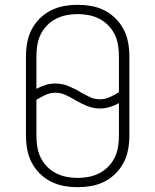

<svg xmlns="http://www.w3.org/2000/svg" viewBox="-20 -763 640 791"><path d="M300 8Q271 8 243 3Q215 -2 189.5 -15Q164 -28 143.5 -48.5Q123 -69 110 -94.5Q97 -120 92 -148Q87 -176 87 -205V-530Q87 -559 92 -587Q97 -615 110 -640.5Q123 -666 143.5 -686.5Q164 -707 189.5 -720Q215 -733 243 -738Q271 -743 300 -743Q329 -743 357 -738Q385 -733 410.5 -720Q436 -707 456.5 -686.5Q477 -666 490 -640.5Q503 -615 508 -587Q513 -559 513 -530V-205Q513 -176 508 -148Q503 -120 490 -94.5Q477 -69 456.5 -48.5Q436 -28 410.5 -15Q385 -2 357 3Q329 8 300 8ZM392 -354Q413 -354 432.5 -363Q452 -372 470 -383V-530Q470 -553 466.5 -576Q463 -599 453 -620Q443 -641 426.5 -658Q410 -675 389.5 -685.5Q369 -696 346 -700.5Q323 -705 300 -705Q277 -705 254 -700.5Q231 -696 210.5 -685.5Q190 -675 173.5 -658Q157 -641 147 -620Q137 -599 133.5 -576Q130 -553 130 -530V-397Q148 -407 168 -413Q188 -419 208 -419Q236 -419 261.5 -408.5Q287 -398 311 -384L312 -383Q331 -372 350.5 -363Q370 -354 392 -354ZM300 -30Q323 -30 346 -34.5Q369 -39 389.5 -49.5Q410 -60 426.5 -77Q443 -94 453 -115Q463 -136 466.5 -159Q470 -182 470 -205V-338Q452 -328 432 -322Q412 -316 392 -316Q364 -316 338.5 -326.5Q313 -337 289 -351L288 -352Q269 -363 249.5 -372Q230 -381 208 -381Q187 -381 167.5 -372Q148 -363 130 -352V-205Q130 -182 133.5 -159Q137 -136 147 -115Q157 -94 173.5 -77Q190 -60 210.5 -49.5Q231 -39 254 -34.5Q277 -30 300 -30Z"/></svg>

Font: Iosevka Aile Extralight
Style: Regular
Weight: 200
Designer: Belleve Invis
Foundry: Belleve Invis
Version: Version 31.1.0; ttfautohint (v1.8.4)